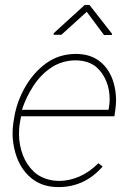

<svg xmlns="http://www.w3.org/2000/svg" viewBox="-20 -760 529 790"><path d="M348.1 -739.7 440.9 -621.1 440.4 -616.2 408.2 -615.7 336.9 -711.4 232.4 -616.7H200.7L201.2 -623.5L328.6 -739.7ZM402.3 -74.7Q328.1 9.8 220.7 9.8Q152.3 9.8 107.2 -28.3Q62 -66.4 43.5 -130.4Q31.7 -170.9 31.7 -211.4Q31.7 -232.4 34.7 -252.9L38.6 -277.3Q49.3 -341.8 83.3 -401.4Q117.2 -460.9 168.9 -499Q222.7 -538.1 292.5 -538.1Q353 -538.1 392.3 -506.1Q431.6 -474.1 447.3 -419.9Q457.5 -384.8 457.5 -348.6Q457.5 -333 455.1 -312.5L450.7 -281.7H66.9L65.4 -274.4L61.5 -252.9Q58.1 -232.9 58.1 -210Q58.1 -164.1 73.7 -122.8Q89.4 -81.5 119.6 -53.2Q137.7 -36.1 165 -25.9Q192.4 -15.6 224.1 -15.6Q264.2 -15.6 305.9 -33.4Q347.7 -51.3 384.8 -88.4ZM116.2 -404.8Q85.4 -356.4 70.3 -308.1H426.3L427.7 -314.5Q431.2 -332 431.2 -352.5Q431.2 -390.6 417.7 -424.6Q404.3 -458.5 378.9 -481.9Q346.2 -510.7 292.5 -511.7Q237.3 -511.7 192.9 -483.2Q148.4 -454.6 116.2 -404.8Z"/></svg>

Font: Mardoto Thin
Style: Italic
Weight: 250
Italic angle: -12°
Designer: Christian Robertson, Vahan Hovhannisyan
Foundry: Google
Version: Version 1.000